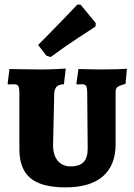

<svg xmlns="http://www.w3.org/2000/svg" viewBox="-20 -803 582 832"><path d="M64 -156V-396Q64 -422 59.5 -430Q55 -438 39 -438L15 -437L13 -440L21 -504Q34 -504 73 -503Q112 -502 158 -502Q189 -502 221 -503.5Q253 -505 265 -506L257 -438Q235 -437 226 -428Q217 -419 215 -400L210 -174Q210 -131 230 -106.5Q250 -82 287 -82Q324 -82 342 -100.5Q360 -119 360 -159L358 -396Q358 -421 353.5 -429.5Q349 -438 336 -438L313 -437L311 -440L320 -504Q331 -504 360.5 -503Q390 -502 418 -502Q456 -502 487.5 -503Q519 -504 530 -505L524 -440Q497 -432 489 -426Q481 -420 481 -404V-179Q481 -87 426 -39Q371 9 264 9Q160 9 112 -31Q64 -71 64 -156ZM182 -561 145 -608Q197 -660 248.5 -713.5Q300 -767 315 -783H329L395 -703L394 -688Q377 -677 318 -638.5Q259 -600 200 -556Z"/></svg>

Font: Alegreya SC ExtraBold
Style: Regular
Weight: 800
Designer: Juan Pablo del Peral
Foundry: Huerta Tipografica
Version: Version 2.007; ttfautohint (v1.6)